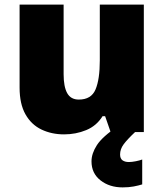

<svg xmlns="http://www.w3.org/2000/svg" viewBox="-20 -573 710 833"><path d="M604 -553V0H460L436 -69H425Q399 -27 354 -8.5Q309 10 258 10Q204 10 160 -11Q116 -32 90.5 -77Q65 -122 65 -193V-553H256V-251Q256 -197 271.5 -169Q287 -141 322 -141Q376 -141 394.5 -185Q413 -229 413 -311V-553ZM501 97Q501 115 511.5 122.5Q522 130 539 130Q552 130 569.5 126.5Q587 123 597 119V227Q581 232 560 236Q539 240 512 240Q455 240 416 209.5Q377 179 377 127Q377 93 400.5 56.5Q424 20 491 -25L566 0Q532 32 516.5 53Q501 74 501 97Z"/></svg>

Font: Noto Sans Ethiopic Black
Style: Regular
Weight: 900
Designer: Monotype Design Team
Foundry: Monotype Imaging Inc.
Version: Version 2.102; ttfautohint (v1.8.4.7-5d5b)